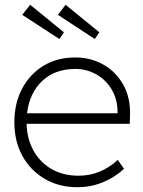

<svg xmlns="http://www.w3.org/2000/svg" viewBox="-20 -772 599 802"><path d="M304 10Q226 10 166.5 -25Q107 -60 73.5 -121Q40 -182 40 -261Q40 -341 72.5 -402Q105 -463 162 -497.5Q219 -532 294 -532Q360 -532 413 -501.5Q466 -471 496 -416Q526 -361 523 -288L522 -255H91Q93 -190 121 -141Q149 -92 197 -65Q245 -38 308 -38Q400 -38 472 -104L498 -67Q461 -32 410.5 -11Q360 10 304 10ZM295 -484Q209 -484 156 -433.5Q103 -383 93 -299H471V-307Q470 -359 446 -399Q422 -439 382 -461.5Q342 -484 295 -484ZM376 -609 222 -710 254 -752 395 -637ZM228 -609 73 -710 106 -752 247 -637Z"/></svg>

Font: Readex Pro ExtraLight
Style: Regular
Weight: 200
Designer: Bonnie Shaver-Troup, Thomas Jockin
Foundry: Lexend
Version: Version 1.203; ttfautohint (v1.8.3)